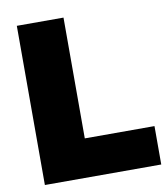

<svg xmlns="http://www.w3.org/2000/svg" viewBox="-83 -810 766 879"><g transform="rotate(-10 300.0 -370.0)"><path d="M54.5 0V-740H271.5V-178.5H595.5V0Z"/></g></svg>

Font: Encode Sans SC Black
Style: Regular
Weight: 900
Version: Version 3.002